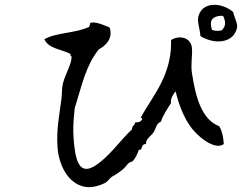

<svg xmlns="http://www.w3.org/2000/svg" viewBox="-20 -784 1040 797"><path d="M964 -670C967 -687 954 -707 948 -734C926 -753 896 -764 870 -764C842 -764 817 -752 806 -724C795 -697 810 -667 812 -634C835 -620 862 -612 886 -612C924 -612 956 -630 964 -670ZM909 -186C907 -215 902 -241 890 -260C815 -289 792 -384 777 -479C771 -516 779 -551 777 -582C774 -630 724 -639 690 -618C692 -558 679 -508 660 -463C633 -400 592 -348 564 -295C564 -295 570 -295 570 -289C565 -276 550 -276 541 -276C540 -263 527 -262 528 -247C479 -202 432 -131 373 -95C360 -87 348 -83 339 -83C307 -83 296 -123 290 -166C280 -239 285 -282 290 -334C319 -427 336 -512 390 -579C421 -596 450 -625 435 -670C411 -680 376 -696 354 -689C356 -682 350 -680 351 -673C293 -645 214 -650 164 -621C182 -582 231 -581 273 -560C269 -552 278 -553 277 -547C277 -517 252 -479 241 -437C236 -416 238 -395 235 -373C227 -309 213 -246 219 -170C226 -85 274 -9 348 -7C368 -7 391 -12 415 -24C427 -30 435 -44 444 -50C457 -58 463 -60 480 -73C497 -86 501 -92 512 -105C517 -111 529 -113 531 -115C546 -132 551 -149 557 -163C574 -157 562 -187 586 -186C585 -209 606 -217 619 -237C626 -248 629 -273 648 -279C658 -309 675 -332 690 -357C686 -371 699 -394 709 -405C720 -358 741 -296 777 -250C792 -231 829 -195 864 -183C881 -177 896 -177 909 -186ZM906 -718C918 -694 918 -674 900 -658C887 -655 872 -655 860 -660C855 -676 853 -690 859 -701C866 -713 885 -720 906 -718Z"/></svg>

Font: Yuji Syuku Std R
Style: Regular
Weight: 400
Designer: Kataoka Yuji
Foundry: Kinuta Font Factory
Version: Version 3.000;hotconv 1.0.111;makeotfexe 2.5.65597